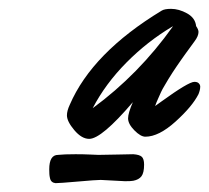

<svg xmlns="http://www.w3.org/2000/svg" viewBox="-20 -623 473 434"><path d="M428.7 -550.8Q428.7 -541.5 419.9 -529.8Q401.4 -504.4 398.9 -501Q397.9 -500 389.2 -487.3Q380.4 -474.6 378.9 -472.4Q377.4 -470.2 370.1 -459.2Q362.8 -448.2 360.6 -444.1Q358.4 -439.9 352.5 -430.4Q346.7 -420.9 344 -414.8Q341.3 -408.7 337.4 -400.1Q333.5 -391.6 330.6 -383.3L344.2 -393.1Q406.2 -438 419.4 -438Q426.3 -438 429.4 -434.6Q432.6 -431.2 432.6 -427.2Q432.6 -419.9 428.7 -410.2Q414.6 -382.3 376.7 -348.1Q338.9 -314 308.6 -314Q297.9 -314 283.7 -328.4Q269.5 -342.8 269.5 -355.5Q269.5 -367.2 280.3 -392.1Q209.5 -309.1 181.6 -309.1Q164.6 -309.1 147.9 -328.9Q131.3 -348.6 131.3 -362.3Q131.3 -372.6 137.7 -386.2Q188.5 -503.9 345.7 -599.1Q352.1 -603 366.7 -603Q384.3 -603 402.8 -592.8Q421.4 -582.5 423.3 -564Q428.7 -556.2 428.7 -550.8ZM281.2 -214.4Q276.4 -213.4 262.7 -213.4L207.5 -216.3Q197.3 -216.3 155.8 -212.6Q114.3 -209 105.5 -209Q100.6 -209.5 97.4 -212.2Q94.2 -214.8 93 -220.2Q91.8 -225.6 91.6 -229.5Q91.3 -233.4 91.3 -240.2Q91.3 -272.9 111.3 -272.9Q124.5 -274.4 150.9 -274.4Q168.5 -274.4 183.3 -273.7Q198.2 -272.9 202.6 -272.9Q217.8 -272.9 247.3 -273.7Q276.9 -274.4 281.2 -274.4Q295.4 -273.4 300.5 -268.6Q305.7 -263.7 305.7 -251Q305.7 -232.4 299.8 -224.6Q293.9 -216.8 281.2 -214.4ZM369.6 -563Q313 -529.3 265.6 -481.4Q218.3 -433.6 189.5 -378.4Q293.9 -455.1 370.6 -563Q370.6 -564 369.6 -563Z"/></svg>

Font: Yellowtail
Style: Regular
Weight: 400
Designer: Astigmatic (AOETI)
Foundry: Astigmatic (AOETI)
Version: Version 1.000